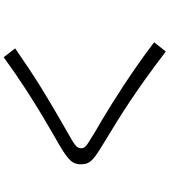

<svg xmlns="http://www.w3.org/2000/svg" viewBox="41 -870 918 1040"><g transform="rotate(-90 500.0 -350.0)"><path d="M741 89Q657 25 589 -23.5Q521 -72 465 -109Q409 -146 361.5 -175.5Q314 -205 269 -232Q226 -258 199 -275.5Q172 -293 157 -307Q142 -321 136 -336Q130 -351 130 -370Q130 -390 136.5 -405.5Q143 -421 159.5 -436Q176 -451 205 -469.5Q234 -488 279 -513Q330 -542 395 -581Q460 -620 539.5 -671.5Q619 -723 710 -789L758 -727Q702 -688 648.5 -652.5Q595 -617 546.5 -587Q498 -557 455.5 -532Q413 -507 379.5 -487.5Q346 -468 323 -455Q280 -431 257 -417Q234 -403 225.5 -392.5Q217 -382 217 -370Q217 -358 223.5 -349.5Q230 -341 250 -328.5Q270 -316 309 -292Q334 -278 370 -256.5Q406 -235 452 -206.5Q498 -178 552 -142.5Q606 -107 666.5 -65Q727 -23 791 26Z"/></g></svg>

Font: M PLUS 2 Thin
Style: Regular
Weight: 400
Version: Version 1.001